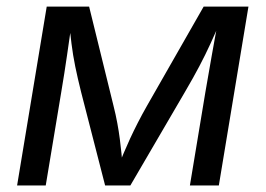

<svg xmlns="http://www.w3.org/2000/svg" viewBox="-20 -566 811 586"><path d="M32.2 0 122.6 -545.9H252L326.2 -244.1Q333.5 -215.3 338.1 -189.9Q342.8 -164.6 345.7 -141.6Q348.6 -118.7 350.8 -97.4Q353 -76.2 354.5 -55.7H339.8Q348.6 -77.6 357.7 -99.1Q366.7 -120.6 377.2 -143.3Q387.7 -166 400.4 -190.9Q413.1 -215.8 429.2 -244.1L601.6 -545.9H738.3L647.9 0H559.6L606.9 -285.2Q611.3 -311.5 616.5 -340.3Q621.6 -369.1 626.7 -398.7Q631.8 -428.2 637.2 -457Q642.6 -485.8 647.5 -512.2H657.2Q639.2 -469.2 623 -434.1Q606.9 -398.9 588.4 -363.8Q569.8 -328.6 544.4 -285.2L377.9 0H300.8L227.5 -285.2Q216.8 -328.1 209.7 -362.8Q202.6 -397.5 198.2 -432.9Q193.8 -468.3 189.5 -512.2H201.2Q196.8 -483.4 192.9 -455.1Q189 -426.8 184.8 -398.7Q180.7 -370.6 176.3 -342.3Q171.9 -314 167 -285.2L119.6 0Z"/></svg>

Font: Inter Variable
Style: Italic
Weight: 400
Italic angle: -9.39999°
Designer: Rasmus Andersson
Foundry: rsms
Version: Version 4.001;git-9221beed3